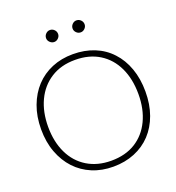

<svg xmlns="http://www.w3.org/2000/svg" viewBox="-158 -1024 1062 1157"><g transform="rotate(-20 373.0 -445.5)"><path d="M372 7Q298 7 237 -18.5Q176 -44 132 -91Q88 -138 63 -204.5Q38 -271 38 -353Q38 -435 63 -502Q88 -569 132 -616Q176 -663 237 -688.5Q298 -714 372 -714Q447 -714 509 -689Q571 -664 615 -616Q659 -569 683 -502Q707 -435 707 -353Q707 -271 683 -204.5Q659 -138 615 -91Q571 -44 509 -18.5Q447 7 372 7ZM372 -31Q463 -31 527.5 -71Q592 -111 627 -184Q662 -257 662 -353Q662 -450 627.5 -523Q593 -596 528 -636.5Q463 -677 372 -677Q282 -677 217 -635.5Q152 -594 117.5 -521Q83 -448 83 -353Q83 -257 118 -184Q153 -111 218.5 -71Q284 -31 372 -31ZM331 -859Q331 -844 319.5 -832.5Q308 -821 293 -821Q278 -821 266 -832.5Q254 -844 254 -859Q254 -875 265.5 -886.5Q277 -898 292 -898Q308 -898 319.5 -886.5Q331 -875 331 -859ZM501 -859Q501 -844 489.5 -832.5Q478 -821 463 -821Q447 -821 435.5 -832.5Q424 -844 424 -859Q424 -875 435.5 -886.5Q447 -898 462 -898Q478 -898 489.5 -886.5Q501 -875 501 -859Z"/></g></svg>

Font: Aleo ExtraLight
Style: Regular
Weight: 250
Designer: Alessio Laiso
Foundry: Alessio Laiso
Version: Version 2.001;gftools[0.9.29]